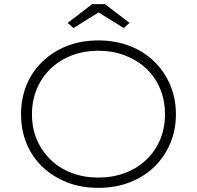

<svg xmlns="http://www.w3.org/2000/svg" viewBox="-20 -901 955 931"><path d="M457 10Q374 10 306 -16.5Q238 -43 187 -91Q136 -139 109 -204.5Q82 -270 82 -347Q82 -424 109 -489.5Q136 -555 187 -603.5Q238 -652 306 -678.5Q374 -705 457 -705Q539 -705 608 -678.5Q677 -652 727 -603.5Q777 -555 805 -489.5Q833 -424 833 -347Q833 -270 805 -204.5Q777 -139 727 -91Q677 -43 608 -16.5Q539 10 457 10ZM457 -40Q527 -40 586.5 -62.5Q646 -85 689.5 -126.5Q733 -168 756.5 -224Q780 -280 780 -347Q780 -414 756.5 -470.5Q733 -527 689.5 -568Q646 -609 586.5 -632Q527 -655 457 -655Q387 -655 327.5 -632Q268 -609 225 -567.5Q182 -526 158.5 -469.5Q135 -413 135 -347Q135 -280 158.5 -224.5Q182 -169 225 -127Q268 -85 327.5 -62.5Q387 -40 457 -40ZM336 -765 308 -790 427 -881H489L608 -790L580 -765L443 -850H473Z"/></svg>

Font: Lexend Exa ExtraLight
Style: Regular
Weight: 250
Designer: Bonnie Shaver-Troup, Thomas Jockin
Foundry: Lexend
Version: Version 1.007